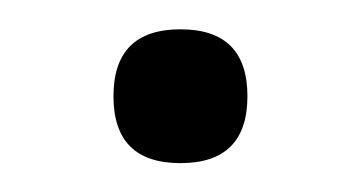

<svg xmlns="http://www.w3.org/2000/svg" viewBox="-20 -323 250 133"><path d="M58.6 -256.3Q58.6 -302.7 105 -302.7Q151.4 -302.7 151.4 -256.3Q151.4 -210 105 -210Q58.6 -210 58.6 -256.3Z"/></svg>

Font: Voltera Light
Style: Light
Weight: 300
Designer: Bernd Montag
Version: Version 1.301